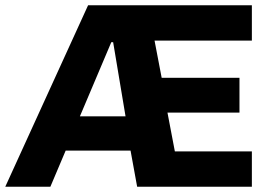

<svg xmlns="http://www.w3.org/2000/svg" viewBox="-38 -708 1027 728"><path d="M-18 0 296 -688H917V-554H548L575 -413H870V-281H597L625 -134H917V0H482L457 -137H211L153 0ZM265 -267H438L391 -548H384Z"/></svg>

Font: Saira
Style: Bold
Weight: 700
Designer: Hector Gatti with collaboration of the Omnibus-Type team
Foundry: Omnibus-Type
Version: Version 1.100; ttfautohint (v1.8.3)